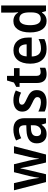

<svg xmlns="http://www.w3.org/2000/svg" viewBox="1203 -2003 810 3256"><g transform="rotate(-90 1608.0 -375.0)"><path d="M421 -255 480 0H616L756 -543H637L574 -281C561 -227 549 -155 546 -120H542C538 -166 524 -239 515 -279L451 -543H316L250 -280C240 -237 226 -160 222 -120H218C213 -165 201 -240 189 -294L130 -543H9L148 0H281L342 -255C354 -300 373 -394 380 -433H384C391 -396 411 -302 421 -255Z M1040 -553C970 -553 905 -535 854 -507L892 -420C938 -443 983 -459 1028 -459C1082 -459 1112 -430 1112 -361V-334L1029 -331C880 -326 805 -269 805 -157C805 -53 864 10 958 10C1037 10 1078 -16 1120 -74H1123L1145 0H1232V-364C1232 -490 1166 -553 1040 -553ZM1055 -255 1112 -257V-209C1112 -128 1064 -83 1000 -83C957 -83 928 -106 928 -158C928 -217 962 -251 1055 -255Z M1708 -156C1708 -245 1654 -283 1569 -322C1482 -361 1461 -376 1461 -409C1461 -440 1487 -458 1535 -458C1579 -458 1622 -443 1665 -422L1702 -512C1649 -539 1596 -553 1535 -553C1419 -553 1343 -499 1343 -404C1343 -317 1391 -278 1481 -237C1572 -197 1589 -178 1589 -145C1589 -109 1563 -86 1504 -86C1451 -86 1389 -106 1344 -130V-22C1389 0 1438 10 1504 10C1635 10 1708 -48 1708 -156Z M2011 -90C1972 -90 1949 -114 1949 -163V-448H2081V-543H1949V-661H1871L1836 -544L1763 -505V-448H1828V-160C1828 -34 1888 10 1978 10C2021 10 2060 1 2087 -12V-104C2063 -96 2037 -90 2011 -90Z M2383 -552C2243 -552 2156 -452 2156 -267C2156 -89 2249 10 2403 10C2473 10 2523 -2 2573 -27V-126C2519 -98 2472 -85 2412 -85C2327 -85 2280 -140 2278 -242H2599V-307C2599 -458 2519 -552 2383 -552ZM2384 -461C2451 -461 2483 -406 2484 -328H2280C2285 -418 2324 -461 2384 -461Z M2878 10C2949 10 2992 -21 3022 -68H3028L3048 0H3143V-760H3022V-566C3022 -537 3027 -499 3029 -473H3024C2994 -521 2948 -553 2879 -553C2761 -553 2686 -454 2686 -271C2686 -88 2760 10 2878 10ZM2914 -89C2845 -89 2809 -151 2809 -270C2809 -386 2844 -452 2913 -452C2998 -452 3026 -391 3026 -274V-253C3026 -142 2994 -89 2914 -89Z"/></g></svg>

Font: Noto Sans Ethiopic SemiCondensed SemiBold
Style: Regular
Weight: 600
Width: 4
Designer: Monotype Design Team
Foundry: Monotype Imaging Inc.
Version: Version 2.102